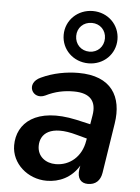

<svg xmlns="http://www.w3.org/2000/svg" viewBox="-55 -831 644 885"><g transform="rotate(5 266.5 -389.0)"><path d="M194 10C253 10 309 -16 343 -73L340 -56C334 -14 352 8 385 8C420 8 442 -12 448 -49L484 -280C504 -406 450 -498 298 -498C243 -498 181 -487 126 -461C57 -430 96 -354 154 -381C198 -403 239 -411 284 -411C360 -411 390 -374 379 -309L372 -267L306 -282C118 -323 31 -243 31 -140C31 -56 106 10 194 10ZM339 -546C409 -546 463 -599 463 -667C463 -735 409 -788 339 -788C269 -788 214 -735 214 -667C214 -599 269 -546 339 -546ZM339 -600C300 -600 272 -629 272 -667C272 -705 300 -733 339 -733C377 -733 405 -705 405 -667C405 -629 377 -600 339 -600ZM144 -147C144 -203 190 -248 314 -213L362 -200L360 -189C348 -115 294 -70 229 -70C183 -70 144 -98 144 -147Z"/></g></svg>

Font: SN Pro Semibold
Style: Italic
Weight: 600
Italic angle: -9°
Designer: Tobias Whetton
Foundry: Supernotes
Version: Version 1.001;Glyphs 3.2 (3249)